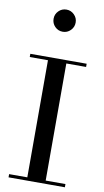

<svg xmlns="http://www.w3.org/2000/svg" viewBox="-111 -1098 621 1148"><g transform="rotate(10 199.5 -524.0)"><path d="M28.5 0V-19.5H139V-730.5H28.5V-750H370.5V-730.5H250.5V-19.5H370.5V0ZM196 -913.5Q168 -913.5 148.5 -933.2Q129 -953 129 -981Q129 -1008.5 148.5 -1028.2Q168 -1048 196 -1048Q223.5 -1048 243.2 -1028.2Q263 -1008.5 263 -981Q263 -953 243.2 -933.2Q223.5 -913.5 196 -913.5Z"/></g></svg>

Font: Bodoni Moda 11pt Medium
Style: Regular
Weight: 500
Designer: Owen Earl
Foundry: indestructible type
Version: Version 2.004